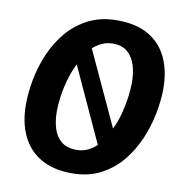

<svg xmlns="http://www.w3.org/2000/svg" viewBox="-79 -754 789 839"><g transform="rotate(10 316.0 -334.5)"><path d="M294 12.2Q211.2 12.2 155.9 -20.3Q100.6 -52.8 72.7 -111.6Q44.9 -170.5 44.9 -249.3Q44.9 -301.5 55.9 -360.2Q66.9 -418.8 91.1 -475.9Q115.4 -532.9 154.3 -579Q193.1 -625 248 -652.8Q302.9 -680.7 375.2 -680.7Q459.8 -680.7 515 -648.2Q570.2 -615.7 597.3 -557.2Q624.4 -498.7 624.4 -421.5Q624.4 -370.1 613 -311Q601.6 -252 577.3 -194.9Q553 -137.9 514.2 -91Q475.3 -44.2 420.8 -16Q366.3 12.2 294 12.2ZM296.8 -92.1Q323 -92.1 344.8 -102.1Q366.7 -112.1 385.1 -129.5L233.2 -460.3Q216.1 -425.7 204.7 -386.4Q193.3 -347 188.2 -309.9Q183.1 -272.7 183.1 -243.4Q183.1 -202.2 193.6 -167.7Q204.1 -133.1 229.2 -112.6Q254.2 -92.1 296.8 -92.1ZM285.9 -540.7 438 -211.7Q455.2 -246.3 465.2 -284.9Q475.2 -323.4 479.9 -359.7Q484.6 -395.9 484.6 -423.5Q484.6 -464.9 474.1 -499.7Q463.5 -534.5 439.4 -555.8Q415.2 -577.1 373.2 -577.1Q347.8 -577.1 326 -567.2Q304.3 -557.3 285.9 -540.7Z"/></g></svg>

Font: Atkinson Hyperlegible Mono ExtraLight
Style: Italic
Weight: 200
Italic angle: -12°
Monospace: yes
Designer: Elliott Scott, Megan Eiswerth, Linus Boman, Theodore Petrosky, Letters from Sweden
Foundry: Applied Design Works, Letters from Sweden
Version: Version 2.001